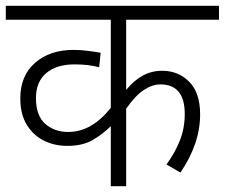

<svg xmlns="http://www.w3.org/2000/svg" viewBox="-20 -642 775 662"><path d="M735 -574H415V-332Q442 -365 472.5 -381.5Q503 -398 539 -398Q595 -398 632.5 -360Q670 -322 670 -248Q670 -196 652.5 -145.5Q635 -95 602 -47L554 -75Q582 -113 599.5 -156Q617 -199 617 -249Q617 -351 533 -351Q505 -351 475.5 -331.5Q446 -312 415 -267V0H362V-207Q335 -180 300 -159.5Q265 -139 212 -139Q168 -139 131.5 -157Q95 -175 72.5 -211.5Q50 -248 50 -303Q50 -381 101 -425.5Q152 -470 234 -470Q258 -470 284.5 -466.5Q311 -463 327 -460L322 -410Q286 -420 237 -420Q175 -420 139.5 -390Q104 -360 104 -304Q104 -243 136 -215Q168 -187 215 -187Q296 -187 362 -270V-574H0V-622H735Z"/></svg>

Font: RS Noto Sans Light
Style: Regular
Weight: 300
Designer: Monotype Design Team
Foundry: Monotype Imaging Inc.
Version: Version 3.10